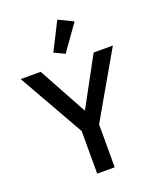

<svg xmlns="http://www.w3.org/2000/svg" viewBox="-171 -1063 960 1165"><g transform="rotate(-20 308.5 -480.5)"><path d="M251 0V-275L11 -698H140L310 -387H313L482 -698H606L364 -277V0ZM320 -749 252 -781 343 -961 438 -915Z"/></g></svg>

Font: IBM Plex Sans Thai Medm
Style: Regular
Weight: 500
Designer: Mike Abbink, Paul van der Laan, Pieter van Rosmalen, Ben Mitchell, Mark Frömberg
Foundry: Bold Monday
Version: Version 1.2